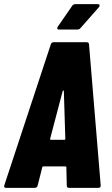

<svg xmlns="http://www.w3.org/2000/svg" viewBox="-24 -903 537 923"><path d="M297 -11 295 -98Q296 -100 294 -101.5Q292 -103 290 -103H185Q179 -103 179 -98L157 -11Q154 0 143 0H5Q-7 0 -3 -13L220 -689Q223 -700 234 -700H392Q404 -700 404 -689L460 -13V-10Q460 0 449 0H308Q297 0 297 -11ZM220 -231H285Q290 -231 290 -236L283 -464Q283 -468 281 -468Q279 -468 277 -464L217 -236Q217 -231 220 -231ZM251 -767Q251 -771 254 -775L323 -875Q328 -883 338 -883H446Q455 -883 455 -877Q455 -872 451 -868L363 -768Q357 -761 348 -761H261Q251 -761 251 -767Z"/></svg>

Font: Barlow Condensed ExtraBold
Style: Italic
Weight: 800
Width: 3
Italic angle: -7°
Designer: Jeremy Tribby
Foundry: Tribby Type
Version: Version 1.408